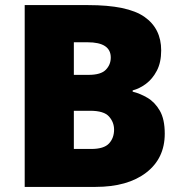

<svg xmlns="http://www.w3.org/2000/svg" viewBox="-20 -734 714 754"><path d="M326 -714Q481 -714 547 -668Q613 -622 613 -536Q613 -489 596 -456.5Q579 -424 553.5 -405Q528 -386 501 -379V-374Q530 -367 559 -350Q588 -333 607.5 -299.5Q627 -266 627 -209Q627 -112 554 -56Q481 0 355 0H77V-714ZM328 -440Q376 -440 395.5 -460Q415 -480 415 -508Q415 -568 324 -568H270V-440ZM270 -299V-149H338Q388 -149 408 -170.5Q428 -192 428 -225Q428 -254 408 -276.5Q388 -299 334 -299Z"/></svg>

Font: Noto Sans Lao Black
Style: Regular
Weight: 900
Designer: Monotype Design Team
Foundry: Monotype Imaging Inc.
Version: Version 2.003; ttfautohint (v1.8.4.7-5d5b)